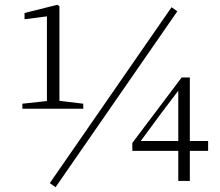

<svg xmlns="http://www.w3.org/2000/svg" viewBox="-20 -752 914 798"><path d="M211 26 717 -705 693 -722 187 9ZM721 0H769V-125H845V-166H769V-430H735L530 -158V-125H721ZM565 -166 649 -280 721 -375V-166ZM175 -300H326V-321L227 -333V-726L218 -732L82 -698V-672L175 -684V-332L73 -321V-300Z"/></svg>

Font: Noto Serif TC ExtraLight
Style: Regular
Weight: 200
Designer: Ryoko NISHIZUKA 西塚涼子 (kana & ideographs); Frank Grießhammer (Latin, Greek & Cyrillic); Wenlong ZHANG 张文龙 (bopomofo); San
Foundry: Adobe
Version: Version 2.001;hotconv 1.1.0;makeotfexe 2.6.0